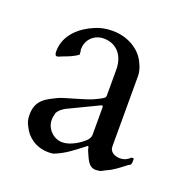

<svg xmlns="http://www.w3.org/2000/svg" viewBox="-72 -675 431 450"><g transform="rotate(20 144.0 -450.0)"><path d="M229 -355V-531C229 -541 226 -551 221 -561C209 -589 177 -610 137 -610C121 -610 106 -607 93 -601C62 -588 29 -561 29 -520C29 -515 30 -509 34 -509C37 -509 40 -510 46 -513C57 -517 76 -524 84 -532L83 -534V-538C83 -540 82 -541 82 -542V-545C82 -569 101 -586 124 -586C157 -586 176 -561 176 -528V-464C176 -462 176 -461 175 -459C175 -455 154 -446 150 -444C129 -435 90 -426 72 -419C45 -406 21 -396 21 -359C21 -348 23 -339 28 -331C38 -309 61 -291 92 -291C97 -291 101 -291 105 -292C133 -303 150 -318 175 -337C175 -337 176 -336 177 -334C177 -332 178 -329 179 -326C186 -312 191 -290 211 -290C214 -290 217 -291 221 -291C224 -292 228 -294 233 -297C250 -304 262 -314 279 -327C285 -329 286 -332 286 -340V-344C286 -346 285 -346 283 -346C281 -346 280 -346 279 -345C273 -339 265 -335 255 -335C241 -335 229 -342 229 -355ZM74 -365C74 -371 75 -375 76 -379C76 -385 82 -390 86 -394L95 -400L172 -437H174C175 -437 176 -436 176 -433V-365C176 -360 174 -355 169 -350C158 -339 135 -324 115 -324C93 -324 74 -343 74 -365Z"/></g></svg>

Font: fbb
Style: Regular
Weight: 400
Designer: David J. Perry, Michael Sharpe
Version: Version 1.045